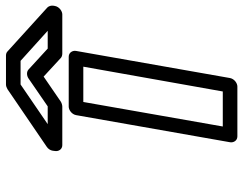

<svg xmlns="http://www.w3.org/2000/svg" viewBox="-108 -700 833 658"><g transform="rotate(-90 309.0 -371.5)"><path d="M324 -25H204L288 -503H409ZM341 25C352 25 367 15 370 0L463 -528C465 -539 458 -553 443 -553H272C261 -553 246 -543 243 -528L150 0C148 11 155 25 170 25ZM532 -625H471L399 -691C391 -698 378 -697 369 -691L273 -625H212L348 -718H429ZM618 -606C619 -612 617 -621 612 -626L461 -763C458 -766 453 -768 447 -768H348C343 -768 337 -766 332 -763L134 -628C128 -624 122 -616 121 -608L120 -600C118 -589 125 -575 140 -575H272C277 -575 284 -577 289 -580L375 -639L439 -580C442 -577 448 -575 454 -575H588C599 -575 614 -585 617 -600Z"/></g></svg>

Font: Asimov
Style: XWidOuIt
Weight: 500
Designer: Google
Version: Version 2.000980; 2014